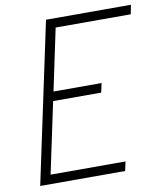

<svg xmlns="http://www.w3.org/2000/svg" viewBox="-88 -872 806 944"><g transform="rotate(-10 315.0 -400.0)"><path d="M36 0 206 -800H630L621 -754H246L181 -446H421L411 -400H171L96 -46H470L460 0Z"/></g></svg>

Font: Victor Mono Thin Thin
Style: Italic
Weight: 250
Italic angle: -12°
Monospace: yes
Version: Version 1.561;gftools[0.9.30]